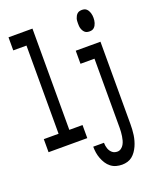

<svg xmlns="http://www.w3.org/2000/svg" viewBox="-172 -838 944 1160"><g transform="rotate(-20 300.0 -258.0)"><path d="M16 0V-84H111V-651H26V-735H180V-84H265V0ZM499 -601Q491 -601 483 -603Q475 -605 469 -610.5Q463 -616 459 -623Q455 -630 452.5 -638Q450 -646 449.5 -654Q449 -662 449 -670Q449 -678 449.5 -686Q450 -694 452.5 -702Q455 -710 459 -717Q463 -724 469 -729.5Q475 -735 483 -737Q491 -739 499 -739Q507 -739 514.5 -737Q522 -735 528 -729.5Q534 -724 538 -717Q542 -710 544.5 -702Q547 -694 548 -686Q549 -678 549 -670Q549 -662 548 -654Q547 -646 544.5 -638Q542 -630 538 -623Q534 -616 528 -610.5Q522 -605 514.5 -603Q507 -601 499 -601ZM409 223Q390 223 371.5 218Q353 213 337.5 201Q322 189 311.5 172.5Q301 156 294 137.5Q287 119 284 100Q281 81 281 61H350Q350 71 351.5 80Q353 89 356 98Q359 107 364 114.5Q369 122 376 128Q383 134 391.5 136.5Q400 139 409 139Q422 139 433 131Q444 123 450.5 111.5Q457 100 460.5 87.5Q464 75 466 61.5Q468 48 469 35Q470 22 470 9V-436H380V-520H539V9Q539 26 538 43.5Q537 61 534.5 78.5Q532 96 527 113.5Q522 131 515 146.5Q508 162 498 176.5Q488 191 474.5 202Q461 213 444 218Q427 223 409 223Z"/></g></svg>

Font: Iosevka Fixed Curly Md Ex
Style: Regular
Weight: 500
Width: 7
Monospace: yes
Designer: Belleve Invis
Foundry: Belleve Invis
Version: Version 30.1.2